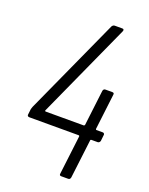

<svg xmlns="http://www.w3.org/2000/svg" viewBox="-134 -771 653 841"><g transform="rotate(20 193.0 -350.0)"><path d="M371 -233 368 -205Q367 -201 364 -198Q361 -195 357 -195H328Q326 -195 324.5 -194Q323 -193 323 -191L301 -10Q299 0 290 0H258Q248 0 250 -10L272 -191Q272 -195 268 -195H38Q33 -195 30.5 -198Q28 -201 29 -205L32 -231Q34 -239 36 -243L240 -692Q245 -700 253 -700H288Q293 -700 294.5 -697Q296 -694 294 -689L94 -248Q93 -246 94 -244.5Q95 -243 97 -243H274Q277 -243 279 -247L299 -413Q301 -423 310 -423H342Q352 -423 350 -413L330 -247Q330 -245 331 -244Q332 -243 333 -243H363Q367 -243 369.5 -240Q372 -237 371 -233Z"/></g></svg>

Font: Barlow Condensed Light
Style: Italic
Weight: 300
Width: 3
Italic angle: -7°
Designer: Jeremy Tribby
Foundry: Tribby Type
Version: Version 1.408